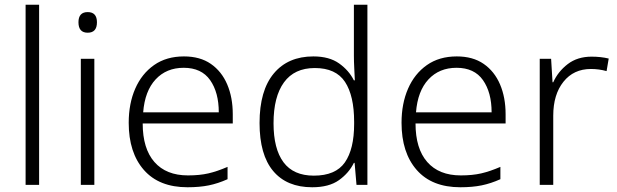

<svg xmlns="http://www.w3.org/2000/svg" viewBox="-20 -780 2603 810"><path d="M145 0H88V-760H145Z M350 -729Q389 -729 389 -686Q389 -642 350 -642Q311 -642 311 -686Q311 -729 350 -729ZM378 -532V0H321V-532Z M756 -542Q824 -542 869.5 -510.5Q915 -479 938.5 -424Q962 -369 962 -298V-259H582Q582 -153 631.5 -96.5Q681 -40 773 -40Q822 -40 859 -48.5Q896 -57 940 -76V-24Q900 -6 861 2Q822 10 771 10Q651 10 587 -63Q523 -136 523 -262Q523 -343 550.5 -406Q578 -469 630 -505.5Q682 -542 756 -542ZM755 -494Q682 -494 636.5 -445Q591 -396 584 -306H903Q903 -390 866.5 -442Q830 -494 755 -494Z M1297 10Q1190 10 1132.5 -58.5Q1075 -127 1075 -261Q1075 -398 1135 -470Q1195 -542 1302 -542Q1369 -542 1410.5 -512.5Q1452 -483 1473 -441H1477Q1476 -464 1474.5 -492.5Q1473 -521 1473 -545V-760H1530V0H1484L1476 -93H1473Q1452 -50 1410 -20Q1368 10 1297 10ZM1304 -39Q1396 -39 1435 -95Q1474 -151 1474 -257V-266Q1474 -376 1435.5 -434.5Q1397 -493 1308 -493Q1222 -493 1178 -432.5Q1134 -372 1134 -260Q1134 -152 1176 -95.5Q1218 -39 1304 -39Z M1907 -542Q1975 -542 2020.5 -510.5Q2066 -479 2089.5 -424Q2113 -369 2113 -298V-259H1733Q1733 -153 1782.5 -96.5Q1832 -40 1924 -40Q1973 -40 2010 -48.5Q2047 -57 2091 -76V-24Q2051 -6 2012 2Q1973 10 1922 10Q1802 10 1738 -63Q1674 -136 1674 -262Q1674 -343 1701.5 -406Q1729 -469 1781 -505.5Q1833 -542 1907 -542ZM1906 -494Q1833 -494 1787.5 -445Q1742 -396 1735 -306H2054Q2054 -390 2017.5 -442Q1981 -494 1906 -494Z M2476 -541Q2515 -541 2548 -533L2539 -480Q2507 -489 2473 -489Q2400 -489 2357 -435Q2314 -381 2314 -292V0H2257V-532H2305L2311 -433H2314Q2334 -478 2375 -509.5Q2416 -541 2476 -541Z"/></svg>

Font: Noto Sans Arabic UI Lt
Style: Regular
Weight: 300
Designer: Monotype Design Team, Nadine Chahine and Nizar Qandah
Foundry: Monotype Imaging Inc.
Version: Version 2.010; ttfautohint (v1.8.4.7-5d5b)